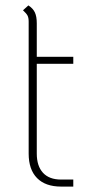

<svg xmlns="http://www.w3.org/2000/svg" viewBox="-20 -680 336 710"><path d="M116 -444V-112Q116 -66 139 -41Q162 -16 206 -16H251V10H206Q148 10 117 -21.5Q86 -53 86 -112V-600Q86 -614 82 -622Q78 -630 65 -642L85 -660Q102 -649 109 -634Q116 -619 116 -594V-470H251V-444Z"/></svg>

Font: KoHo ExtraLight
Style: Regular
Weight: 275
Version: Version 1.000; ttfautohint (v1.6)